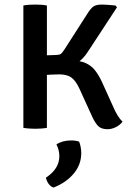

<svg xmlns="http://www.w3.org/2000/svg" viewBox="-20 -570 587 856"><path d="M84.2 -545.5Q95.8 -547.9 111 -548.8Q126.1 -549.6 137.2 -549.6Q149 -549.6 162.9 -548.8Q176.9 -547.9 189.1 -545.5V0Q176.9 2.2 162.9 3.1Q149 4.1 137.2 4.1Q126.1 4.1 111 3.1Q95.8 2.2 84.2 0ZM526.5 -27.9Q515.9 -13 496.9 -3.4Q478 6.2 458.8 6.1Q430.5 5.7 417 -8.6Q403.5 -22.9 391.2 -49.5L335.4 -172Q318.6 -208.9 299.6 -223.4Q280.6 -238 244.8 -238.5Q232.1 -238.7 206.5 -237.2Q180.9 -235.7 161.4 -234.6L122 -231.2V-300.6H293.4Q335.1 -300.6 361.1 -289.2Q387.1 -277.7 403.8 -256.2Q420.6 -234.7 434.2 -205.4L483.4 -96.8Q494.4 -71.3 504.7 -54.7Q514.9 -38.1 526.5 -27.9ZM370.1 -509.7Q382 -529.1 394.3 -539.4Q406.6 -549.6 433.6 -549.6Q440.4 -549.6 451.2 -549Q462 -548.3 473.5 -547.4Q485.1 -546.6 494.5 -545.5L501.6 -537.6L373.2 -341.6Q351 -305.9 321 -287.2Q291 -268.4 251 -268.4H129.2V-321.6L229 -324.8Q245.1 -325.1 251.2 -329.7Q257.3 -334.3 266.2 -347.8ZM332.5 61.2Q336.6 69.6 339.4 84.3Q342.3 99 342.3 112.7Q342.3 163.4 308.8 203.8Q275.2 244.2 218.6 266.2Q205.9 261.9 196.7 249.5Q187.6 237.1 184.8 222Q244.6 182.7 244.6 126.2Q244.6 112.9 241.1 98.9Q237.5 85 231.6 73.8Q258.4 56.1 297.2 56.1Q316.8 56.1 332.5 61.2Z"/></svg>

Font: Signika SC
Style: Regular
Weight: 300
Designer: Anna Giedryś
Foundry: Anna Giedryś
Version: Version 2.000